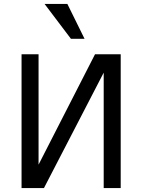

<svg xmlns="http://www.w3.org/2000/svg" viewBox="-20 -950 719 970"><path d="M338.4 -753.9 205.1 -930.2H320.3L407.2 -753.9ZM88.9 0V-675.8H174.8V-118.2L460 -675.8H589.8V0H503.9V-583L202.1 0Z"/></svg>

Font: ClearSansRegular
Style: Regular
Weight: 400
Foundry: Intel Corporation
Version: Version 1.00